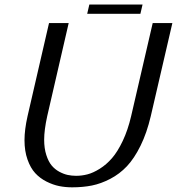

<svg xmlns="http://www.w3.org/2000/svg" viewBox="-20 -800 765 830"><path d="M85.9 0ZM366.2 -780.3H596.2L586.9 -740.2H356.9ZM640.1 -700.2H725.1L631.8 -297.9Q614.7 -225.1 587.6 -170.2Q560.5 -115.2 528.8 -81.5Q497.1 -47.9 456.8 -26.9Q416.5 -5.9 377.2 2Q337.9 9.8 292 9.8Q262.7 9.8 235.8 4.4Q209 -1 180.9 -15.1Q152.8 -29.3 132.3 -51.5Q111.8 -73.7 98.9 -110.4Q85.9 -147 85.9 -193.8Q85.9 -239.3 99.1 -297.9L191.9 -700.2H276.9L184.1 -297.9Q170.9 -237.8 170.9 -195.8Q170.9 -158.7 180.2 -129.9Q189.5 -101.1 203.4 -84.5Q217.3 -67.9 236.3 -57.6Q255.4 -47.4 272.9 -43.7Q290.5 -40 309.1 -40Q334 -40 358.4 -46.4Q382.8 -52.7 411.4 -70.6Q439.9 -88.4 464.1 -116.2Q488.3 -144 510.5 -190.7Q532.7 -237.3 546.9 -297.9Z"/></svg>

Font: Pfennig
Style: Italic
Weight: 500
Italic angle: -13°
Version: Version 20120410 ; ttfautohint (v0.8)